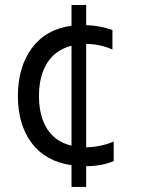

<svg xmlns="http://www.w3.org/2000/svg" viewBox="-20 -652 598 763"><path d="M431.8 -89.5V-12.1Q387.1 7.8 322.4 8.5V90.9H264.2V4.6Q159.8 -11 105.5 -84.2Q51.1 -157.3 51.1 -269.9Q51.1 -385.7 106.7 -460.8Q162.3 -535.9 264.2 -549.7V-632.1H322.4V-552.2Q377.5 -550.1 426.8 -532.7V-455.3Q375.7 -477.3 323.9 -477.3H322.4V-66.8Q380 -67.5 431.8 -89.5ZM264.2 -73.2V-470.2Q200.3 -453.8 167.6 -402Q134.9 -350.1 134.9 -270.6Q134.9 -191.1 167.4 -139.7Q199.9 -88.4 264.2 -73.2Z"/></svg>

Font: TID UI
Style: Regular
Weight: 400
Designer: The TID Project Authors
Foundry: Bakken & Bæck
Version: Version 1.001;hotconv 1.0.109;makeotfexe 2.5.65596